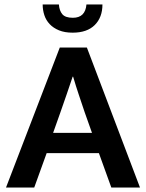

<svg xmlns="http://www.w3.org/2000/svg" viewBox="-20 -844 658 864"><path d="M245 -824Q247 -796 260.5 -780Q274 -764 308 -764Q364 -764 369 -824H441Q441 -766 406.5 -731.5Q372 -697 307 -697Q271 -697 245.5 -707.5Q220 -718 203.5 -735.5Q187 -753 179.5 -776Q172 -799 172 -824ZM219 -246H394L361 -339Q347 -381 334.5 -418Q322 -455 309 -499H307Q293 -458 280 -419.5Q267 -381 252 -339ZM249 -630H371L610 0H481L425 -155H190L134 0H7Z"/></svg>

Font: Mukta Mahee SemiBold
Style: Regular
Weight: 600
Designer: Shuchita Grover, Noopur Datye, Girish Dalvi, Yashodeep Gholap
Foundry: Ek Type
Version: Version 2.538;PS 1.000;hotconv 16.6.51;makeotf.lib2.5.65220;